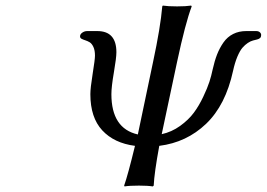

<svg xmlns="http://www.w3.org/2000/svg" viewBox="-20 -668 960 691"><path d="M617.2 -645Q649.4 -645 668 -647.9L669.9 -645Q647 -584.5 617.2 -444.8L562 -185.1Q597.7 -192.9 628.2 -214.8Q658.7 -236.8 677.5 -262.2Q696.3 -287.6 711.4 -319.6Q726.6 -351.6 733.6 -373.5Q740.7 -395.5 745.1 -417Q752 -448.2 761.2 -471.9Q770.5 -495.6 784.4 -515.4Q798.3 -535.2 819.1 -545.7Q839.8 -556.2 866.2 -556.2H901.9Q910.2 -556.2 915 -552Q919.9 -547.9 919.9 -542Q919.9 -535.2 916.3 -531.5Q912.6 -527.8 905.8 -526.1Q898.9 -524.4 890.4 -522.2Q881.8 -520 871.8 -513.4Q861.8 -506.8 852.5 -496.1Q843.3 -485.4 834.2 -463.9Q825.2 -442.4 818.8 -413.1Q792 -289.6 721.7 -222.4Q651.4 -155.3 553.2 -143.1Q535.2 -45.4 533.2 0L529.8 2.9Q511.7 0 480 0Q446.3 0 428.2 2.9L426.8 0Q440.4 -38.6 465.8 -143.1Q390.6 -152.8 347.9 -199Q305.2 -245.1 305.2 -329.1Q305.2 -351.1 313.5 -402.6Q321.8 -454.1 321.8 -467.8Q321.8 -486.8 316.2 -499Q310.5 -511.2 302.7 -515.9Q294.9 -520.5 287.1 -522.9Q279.3 -525.4 273.7 -528.3Q268.1 -531.2 268.1 -537.1Q268.1 -544.9 276.1 -550.5Q284.2 -556.2 293.9 -556.2H330.1Q398.9 -556.2 398.9 -480Q398.9 -460 389.9 -407.7Q380.9 -355.5 380.9 -329.1Q380.9 -205.6 476.1 -184.1L530.8 -444.8Q557.6 -569.8 564 -645L565.9 -647.9Q584.5 -645 617.2 -645Z"/></svg>

Font: Linear Smooth
Style: Italic
Weight: 400
Designer: Philipp H. Poll, Flanker
Foundry: Philipp H. Poll, reworked by Flanker
Version: Version 1.061 | FøM Fix